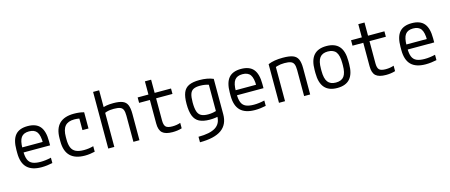

<svg xmlns="http://www.w3.org/2000/svg" viewBox="-54 -1450 5607 2390"><g transform="rotate(-15 2750.0 -255.0)"><path d="M314 10Q188 10 126.5 -51.5Q65 -113 65 -240V-280Q65 -409 116 -469.5Q167 -530 275 -530Q384 -530 434.5 -469.5Q485 -409 485 -280V-226H107V-291H428L407 -268V-277Q407 -376 376.5 -419Q346 -462 275 -462Q205 -462 174 -419Q143 -376 143 -277V-243Q143 -174 159.5 -133.5Q176 -93 214.5 -75.5Q253 -58 318 -58Q349 -58 383 -62Q417 -66 455 -75V-6Q423 1 386 5.5Q349 10 314 10Z M873 10Q621 10 621 -240V-280Q621 -530 873 -530Q944 -530 1001 -514V-305H923V-502L959 -444Q936 -452 910.5 -456Q885 -460 858 -460Q777 -460 739 -415.5Q701 -371 701 -275V-245Q701 -178 718.5 -137.5Q736 -97 775 -78.5Q814 -60 878 -60Q909 -60 939 -64Q969 -68 1001 -77V-6Q972 1 939 5.5Q906 10 873 10Z M1498 -336Q1498 -385 1487 -412Q1476 -439 1448 -449.5Q1420 -460 1368 -460Q1342 -460 1320 -457.5Q1298 -455 1275.5 -448.5Q1253 -442 1226 -430L1214 -499Q1251 -516 1289.5 -523Q1328 -530 1379 -530Q1455 -530 1498 -513Q1541 -496 1558.5 -454.5Q1576 -413 1576 -340V0H1498ZM1174 0V-730H1252V0Z M2002 10Q1911 10 1871 -26Q1831 -62 1831 -147V-450H1692V-520H1831V-690H1911V-520H2122V-450H1911V-164Q1911 -105 1933.5 -82.5Q1956 -60 2017 -60Q2047 -60 2073 -64.5Q2099 -69 2122 -77V-7Q2093 2 2063 6Q2033 10 2002 10Z M2297 149Q2446 149 2517.5 103.5Q2589 58 2589 -38V-480L2611 -435Q2577 -449 2544.5 -454.5Q2512 -460 2477 -460Q2424 -460 2393 -444Q2362 -428 2349.5 -389.5Q2337 -351 2337 -283Q2337 -209 2350.5 -167Q2364 -125 2396.5 -107Q2429 -89 2486 -89Q2519 -89 2549 -94.5Q2579 -100 2613 -110L2629 -40Q2600 -31 2565.5 -25.5Q2531 -20 2489 -20Q2405 -20 2354.5 -46Q2304 -72 2281.5 -130Q2259 -188 2259 -284Q2259 -376 2281 -429.5Q2303 -483 2353.5 -506.5Q2404 -530 2489 -530Q2594 -530 2667 -498V-43Q2667 90 2575.5 155Q2484 220 2297 220Z M3064 10Q2938 10 2876.5 -51.5Q2815 -113 2815 -240V-280Q2815 -409 2866 -469.5Q2917 -530 3025 -530Q3134 -530 3184.5 -469.5Q3235 -409 3235 -280V-226H2857V-291H3178L3157 -268V-277Q3157 -376 3126.5 -419Q3096 -462 3025 -462Q2955 -462 2924 -419Q2893 -376 2893 -277V-243Q2893 -174 2909.5 -133.5Q2926 -93 2964.5 -75.5Q3003 -58 3068 -58Q3099 -58 3133 -62Q3167 -66 3205 -75V-6Q3173 1 3136 5.5Q3099 10 3064 10Z M3374 -498Q3415 -515 3461 -522.5Q3507 -530 3565 -530Q3647 -530 3692.5 -513Q3738 -496 3757 -454.5Q3776 -413 3776 -340V0H3698V-336Q3698 -385 3686.5 -412Q3675 -439 3646.5 -449.5Q3618 -460 3566 -460Q3540 -460 3517.5 -457Q3495 -454 3472.5 -447.5Q3450 -441 3422 -428L3452 -478V0H3374Z M4125 10Q4016 10 3962 -52Q3908 -114 3908 -240V-280Q3908 -407 3962 -468.5Q4016 -530 4125 -530Q4235 -530 4289 -468.5Q4343 -407 4343 -280V-240Q4343 -114 4289 -52Q4235 10 4125 10ZM4125 -60Q4198 -60 4230.5 -104Q4263 -148 4263 -245V-275Q4263 -372 4230.5 -416Q4198 -460 4125 -460Q4054 -460 4021 -416Q3988 -372 3988 -275V-245Q3988 -148 4021 -104Q4054 -60 4125 -60Z M4752 10Q4661 10 4621 -26Q4581 -62 4581 -147V-450H4442V-520H4581V-690H4661V-520H4872V-450H4661V-164Q4661 -105 4683.5 -82.5Q4706 -60 4767 -60Q4797 -60 4823 -64.5Q4849 -69 4872 -77V-7Q4843 2 4813 6Q4783 10 4752 10Z M5264 10Q5138 10 5076.5 -51.5Q5015 -113 5015 -240V-280Q5015 -409 5066 -469.5Q5117 -530 5225 -530Q5334 -530 5384.5 -469.5Q5435 -409 5435 -280V-226H5057V-291H5378L5357 -268V-277Q5357 -376 5326.5 -419Q5296 -462 5225 -462Q5155 -462 5124 -419Q5093 -376 5093 -277V-243Q5093 -174 5109.5 -133.5Q5126 -93 5164.5 -75.5Q5203 -58 5268 -58Q5299 -58 5333 -62Q5367 -66 5405 -75V-6Q5373 1 5336 5.5Q5299 10 5264 10Z"/></g></svg>

Font: M PLUS Code Latin SemiExpanded
Style: Regular
Weight: 400
Width: 6
Designer: Coji Morishita
Foundry: UNDERFOREST DESIGN
Version: Version 1.002; ttfautohint (v1.8.3)